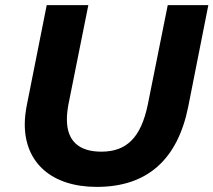

<svg xmlns="http://www.w3.org/2000/svg" viewBox="-20 -720 836 752"><path d="M359 12C556 12 675 -94 717 -301L796 -700H637L559 -311C532 -180 475 -126 377 -126C290 -126 242 -167 242 -252C242 -270 244 -289 248 -311L326 -700H163L85 -308C80 -282 77 -257 77 -233C77 -82 183 12 359 12Z"/></svg>

Font: AWKNG-Font
Style: Bold Italic
Weight: 700
Italic angle: -11.3°
Designer: Awakening Church
Foundry: Awakening Church
Version: Version 1.700;PS 001.700;hotconv 1.0.88;makeotf.lib2.5.64775